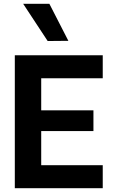

<svg xmlns="http://www.w3.org/2000/svg" viewBox="-20 -991 607 1011"><path d="M197 -579V-410H472V-301H197V-121H521V0H58V-700H521V-579ZM102 -971H240L340 -776L231 -775Z"/></svg>

Font: Be Vietnam
Style: Bold
Weight: 700
Designer: Gabriel Lam
Foundry: TypeRant
Version: Version 4.000